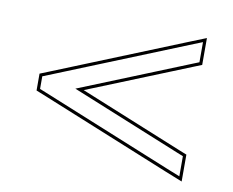

<svg xmlns="http://www.w3.org/2000/svg" viewBox="-58 -662 733 605"><g transform="rotate(10 308.0 -359.5)"><path d="M503 -567 83 -397 58 -387V-333L83 -323L503 -152L558 -130V-216L533 -226L204 -360L533 -493L558 -503V-589ZM506.7 -557.7 548 -574.2V-509.8L529.3 -502.3L177.4 -360L529.3 -216.7L548 -209.2V-144.8L506.8 -161.3L86.7 -332.3L68 -339.8V-380.2L86.8 -387.7Z"/></g></svg>

Font: Nordica Advanced
Style: RegularOL
Weight: 300
Version: Version 1.07